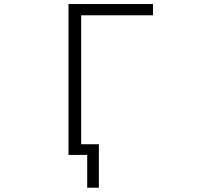

<svg xmlns="http://www.w3.org/2000/svg" viewBox="-20 -751 1040 932"><path d="M349.6 1H312.5V-731.4H722.7V-676.8H374V-50.8H460V160.2H403.3V1H369.1Z"/></svg>

Font: Gen Shin Gothic Monospace Light
Style: Regular
Weight: 300
Designer: [Source Han Sans]
Ryoko NISHIZUKA  (kana & ideographs); Paul D. Hunt (Latin, Greek & Cyrillic); Wenlong ZHANG  (bopomofo
Version: Version 1.002.20150607